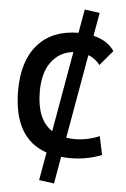

<svg xmlns="http://www.w3.org/2000/svg" viewBox="-64 -883 714 1090"><g transform="rotate(5 293.0 -338.5)"><path d="M286.1 161.1 200.2 149.4 228.5 -10.3Q37.1 -75.2 37.1 -347.7Q37.1 -516.1 118.9 -609.1Q200.7 -702.1 350.1 -703.1L374 -837.9L460 -826.2L436.5 -693.8Q520 -673.3 556.2 -616.7L483.9 -531.2Q458.5 -565.9 417 -582L332.5 -103.5Q356 -100.1 381.8 -100.1Q452.6 -100.1 521.5 -129.4L543.9 -23.4Q459 9.8 365.2 9.8Q337.9 9.8 313 7.3ZM250 -133.8 330.6 -591.8Q252.4 -583.5 206.3 -521.7Q160.2 -460 160.2 -352.5Q160.2 -192.4 250 -133.8Z"/></g></svg>

Font: Cascadia Code SemiBold
Style: Regular
Weight: 600
Monospace: yes
Designer: Aaron Bell
Foundry: Saja Typeworks
Version: Version 2404.023; ttfautohint (v1.8.4)